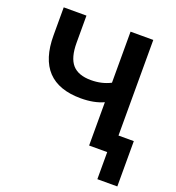

<svg xmlns="http://www.w3.org/2000/svg" viewBox="-156 -844 1047 1139"><g transform="rotate(20 368.0 -274.0)"><path d="M586.9 170.9V0H472.7V-273.4Q413.1 -246.1 330.1 -246.1Q50.8 -246.1 50.8 -542V-718.8H194.3V-547.9Q194.3 -453.1 231.9 -410.6Q269.5 -368.2 349.6 -368.2Q418 -368.2 472.7 -396.5V-718.8H616.2V-115.2H712.9V170.9Z"/></g></svg>

Font: Min Sans Bold
Style: Regular
Weight: 700
Designer: Jinseong-Kim, NotoSansCJK, Nunito
Foundry: Jinseong-Kim
Version: Version 1.400;Glyphs 3.1.2 (3151)